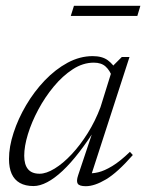

<svg xmlns="http://www.w3.org/2000/svg" viewBox="-20 -632 504 662"><path d="M249.5 -28 305.5 -195.5H314Q283 -146 253.2 -107.5Q223.5 -69 195.8 -43Q168 -17 142.8 -3.8Q117.5 9.5 95.5 9.5Q67.5 9.5 48.5 -1.2Q29.5 -12 20.2 -32.8Q11 -53.5 11 -84Q11 -126 26.8 -174.2Q42.5 -222.5 70 -269.2Q97.5 -316 134.2 -354.5Q171 -393 213.2 -415.8Q255.5 -438.5 299.5 -438.5Q332.5 -438.5 351.8 -424.2Q371 -410 385 -385L367 -366Q359 -389 344.2 -402.5Q329.5 -416 303.5 -416Q266 -416 231 -393.2Q196 -370.5 165.5 -333.8Q135 -297 112 -254Q89 -211 76.2 -169.2Q63.5 -127.5 63.5 -95Q63.5 -64.5 76.5 -48.8Q89.5 -33 116.5 -33Q139.5 -33 168.5 -50.8Q197.5 -68.5 227 -100Q256.5 -131.5 282.5 -173Q308.5 -214.5 326.5 -262.5L371.5 -407L400 -435.5H426.5L292 -20.5L281 -35Q297.5 -33 318.8 -38Q340 -43 367.2 -59.5Q394.5 -76 428 -108.5L438 -97.5Q385 -37 345.5 -13.5Q306 10 276 10Q253.5 10 248 1.2Q242.5 -7.5 249.5 -28ZM224 -577 235 -612H464L453.5 -577Z"/></svg>

Font: Newsreader 24pt Light
Style: Italic
Weight: 300
Italic angle: -17°
Designer: Hugues Gentile
Foundry: Production Type
Version: Version 1.003